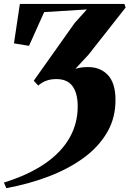

<svg xmlns="http://www.w3.org/2000/svg" viewBox="-22 -763 658 976"><path d="M10 193.5 -2 165Q123 126 206.2 68.8Q289.5 11.5 331.2 -61.8Q373 -135 373 -222Q373 -288.5 346.8 -324.8Q320.5 -361 264.5 -361Q235.5 -361 212.8 -352.5Q190 -344 172.5 -328L149.5 -352.5L357.5 -646L419.5 -715L202.5 -701.5L125.5 -530L49 -542.5L79 -743H610.5L616.5 -724.5L428 -485L361.5 -413.5Q378 -418 392 -420Q406 -422 426 -422Q488 -422 526 -382Q564 -342 565 -260Q566.5 -165.5 523 -90.8Q479.5 -16 402.5 40Q325.5 96 224.8 134.2Q124 172.5 10 193.5Z"/></svg>

Font: Merriweather 144pt Black
Style: Italic
Weight: 900
Italic angle: -7.8°
Version: Version 2.101